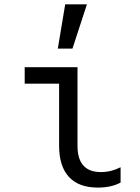

<svg xmlns="http://www.w3.org/2000/svg" viewBox="-20 -847 640 877"><path d="M334 -540V-181.2Q334 -61 440.9 -61Q487.3 -61 530.8 -83V-13.2Q488.8 9.8 426.8 9.8Q339.8 9.8 294.9 -38.8Q250 -87.4 250 -181.2V-464.8H92.8V-540ZM377 -827.1 311 -625H244.1L277.8 -827.1Z"/></svg>

Font: CommitMono
Style: Regular
Weight: 400
Monospace: yes
Designer: Eigil Nikolajsen
Foundry: Eigil Nikolajsen
Version: Version 1.143